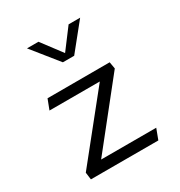

<svg xmlns="http://www.w3.org/2000/svg" viewBox="-186 -931 993 1059"><g transform="rotate(-30 310.0 -401.0)"><path d="M101.5 -507.5 77 -443.5H397.5L79 -46.5L85 -0.5H514.5L539.5 -67H188.5L505 -464.5L497.5 -508ZM141 -802.5H214L310 -675L406 -802.5H479.5L346 -637H274Z"/></g></svg>

Font: Monaspace Argon Light
Style: Regular
Weight: 300
Designer: Riley Cran & the Lettermatic Team
Foundry: Lettermatic
Version: Version 1.000 (Monaspace Argon)